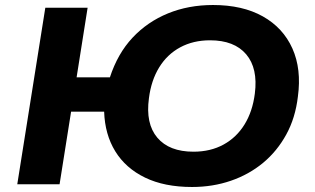

<svg xmlns="http://www.w3.org/2000/svg" viewBox="-20 -736 1258 767"><path d="M747 11Q637 11 559.5 -26.5Q482 -64 440.5 -131.5Q399 -199 396 -290H264L218 0H49L161 -705H330L286 -427H419Q450 -522 509.5 -585.5Q569 -649 651 -682.5Q733 -716 831 -716Q949 -716 1030 -670.5Q1111 -625 1148 -542.5Q1185 -460 1170 -350Q1160 -265 1123.5 -198.5Q1087 -132 1031 -85.5Q975 -39 902.5 -14Q830 11 747 11ZM753 -130Q821 -130 873 -158.5Q925 -187 957 -239Q989 -291 998 -362Q1011 -463 963.5 -519Q916 -575 819 -575Q752 -575 700 -547Q648 -519 616 -467Q584 -415 575 -344Q561 -242 608.5 -186Q656 -130 753 -130Z"/></svg>

Font: Nunito Sans 10pt SemiExpanded ExtraBold
Style: Italic
Weight: 800
Width: 6
Italic angle: -9°
Designer: Vernon Adams
Foundry: Vernon Adams
Version: Version 3.101;gftools[0.9.27]